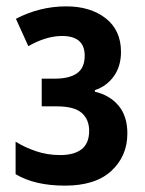

<svg xmlns="http://www.w3.org/2000/svg" viewBox="-20 -573 454 603"><path d="M188 -553Q264 -553 312 -515.5Q360 -478 360 -410Q360 -365 337.5 -333.5Q315 -302 278 -290V-285Q325 -274 352.5 -241Q380 -208 380 -154Q380 -83 330 -36.5Q280 10 184 10Q89 10 29 -26V-128Q58 -110 93.5 -98Q129 -86 169 -86Q213 -86 236.5 -104.5Q260 -123 260 -162Q260 -198 236.5 -218.5Q213 -239 158 -239H111V-326H152Q198 -326 222 -343Q246 -360 246 -398Q246 -460 175 -460Q125 -460 69 -428L30 -514Q105 -553 188 -553Z"/></svg>

Font: Avrile Sans Condensed SemiBold
Style: Regular
Weight: 600
Width: 3
Designer: Monotype Design Team
Foundry: Monotype Imaging Inc.
Version: Version 2.001;September 10, 2019;FontCreator 11.5.0.2425 64-